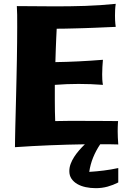

<svg xmlns="http://www.w3.org/2000/svg" viewBox="-20 -751 659 1002"><path d="M597.2 201.2Q570.8 214.8 541.5 222.9Q512.2 231 480 231Q452.1 231 427 225.6Q401.9 220.2 383.1 209.2Q364.3 198.2 353 181.6Q341.8 165 341.8 142.1Q341.8 123 348.6 104.5Q355.5 85.9 366.9 68.1Q378.4 50.3 392.8 33.7Q407.2 17.1 422.9 2Q330.6 3.4 240.5 7.1Q150.4 10.7 58.1 17.1Q58.1 2.4 58.6 -23.9Q59.1 -50.3 59.8 -85.7Q60.5 -121.1 61.8 -163.3Q63 -205.6 64 -251.5Q64.9 -297.4 66.2 -345.2Q67.4 -393.1 68.1 -439.7Q68.8 -486.3 69.3 -529.5Q69.8 -572.8 69.8 -609.9Q69.8 -645.5 69.6 -673.1Q69.3 -700.7 67.9 -719.2Q118.2 -719.2 168.5 -718.5Q218.8 -717.8 270 -717.8Q347.2 -717.8 424.8 -720.2Q502.4 -722.7 584 -731Q581.5 -714.4 580.8 -699Q580.1 -683.6 580.1 -669.9Q580.1 -656.7 580.6 -645.8Q581.1 -634.8 582 -627Q583 -618.2 584 -610.8Q526.9 -607.9 471.2 -606Q447.3 -605 421.6 -604.2Q396 -603.5 370.4 -602.8Q344.7 -602.1 320.6 -601.6Q296.4 -601.1 275.9 -601.1Q274.9 -577.6 273.4 -550.3Q272.5 -526.9 271.2 -495.1Q270 -463.4 269 -426.8Q328.6 -427.7 389.4 -430.7Q450.2 -433.6 517.1 -439Q515.6 -420.4 514.4 -401.6Q513.2 -382.8 513.2 -362.8Q513.2 -349.6 513.9 -335.9Q514.6 -322.3 517.1 -308.1Q485.4 -310.5 453.6 -311.8Q421.9 -313 390.1 -313Q359.4 -313 328.6 -311.8Q297.9 -310.5 266.1 -308.1V-226.1Q266.1 -196.8 266.6 -169.7Q267.1 -142.6 268.1 -119.1Q299.8 -120.1 335.7 -120.1Q371.6 -120.1 408.2 -120.1Q444.8 -120.1 478.5 -119.9Q512.2 -119.6 538.6 -119.6Q568.8 -119.1 596.2 -119.1Q595.7 -112.3 595.2 -104Q594.7 -97.2 594.5 -87.4Q594.2 -77.6 594.2 -65.9Q594.2 -50.8 595 -33.2Q595.7 -15.6 597.2 2.9Q578.1 2 558.3 2Q538.6 2 520 2H502.9Q480.5 35.2 465.8 71.5Q451.2 107.9 445.8 146Q484.4 143.6 521.7 138.9Q559.1 134.3 597.2 126Z"/></svg>

Font: Galindo
Style: Regular
Weight: 400
Version: Version 1.000